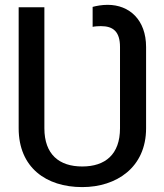

<svg xmlns="http://www.w3.org/2000/svg" viewBox="-20 -757 674 787"><path d="M317.1 9.9C457 9.9 578.8 -70.3 578.8 -231.2V-564.3C578.8 -675.4 510.7 -737.2 421.2 -737.2C398.1 -737.2 375 -733 359.7 -728.7V-647C369 -649.1 384.6 -649.9 393.5 -649.9C443.9 -649.9 471.9 -627.5 471.9 -564.3V-231.2C471.9 -123.9 411.2 -74.6 317.1 -74.6C222.7 -74.6 161.9 -123.9 161.9 -231.2V-727.3H56.5V-231.2C56.5 -70.3 169 9.9 317.1 9.9Z"/></svg>

Font: Margiela Sans Text
Style: Regular
Weight: 400
Designer: Stefan Endress, Andreas Faust
Version: Version 1.100;FEAKit 1.0